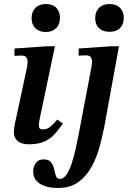

<svg xmlns="http://www.w3.org/2000/svg" viewBox="-20 -706 649 954"><path d="M124 11Q86 11 67.5 -5.5Q49 -22 49 -48Q49 -61 52 -79.5Q55 -98 65 -142L114 -370Q114 -370 115.5 -380Q117 -390 117 -402Q117 -411 111 -420.5Q105 -430 85 -430Q72 -430 62 -429Q52 -428 52 -428V-465L212 -476H253L179 -124Q179 -124 176 -108Q173 -92 173 -82Q173 -63 192 -63Q217 -63 235 -80.5Q253 -98 265 -112L292 -92Q275 -67 255 -43.5Q235 -20 204 -4.5Q173 11 124 11ZM207 -547Q175 -547 156 -565.5Q137 -584 137 -616Q137 -648 156 -667Q175 -686 208 -686Q242 -686 260 -667Q278 -648 278 -617Q278 -585 259 -566Q240 -547 207 -547ZM268 228Q212 228 178.5 207Q145 186 145 145Q145 123 157.5 104.5Q170 86 197 86Q223 86 234 101Q245 116 249 135Q253 154 258 168.5Q263 183 278 183Q296 183 310.5 161.5Q325 140 336 106.5Q347 73 355.5 35.5Q364 -2 370 -34L434 -371Q434 -371 435.5 -380.5Q437 -390 437 -403Q437 -413 431 -422Q425 -431 405 -431Q392 -431 381.5 -430Q371 -429 371 -429V-465L530 -476H571L498 -75Q489 -30 475 22.5Q461 75 435.5 122Q410 169 369.5 198.5Q329 228 268 228ZM524 -548Q491 -548 472 -566Q453 -584 453 -616Q453 -648 472 -667Q491 -686 524 -686Q558 -686 576.5 -667Q595 -648 595 -617Q595 -585 576.5 -566.5Q558 -548 524 -548Z"/></svg>

Font: STIX Two Text SemiBold
Style: Italic
Weight: 600
Italic angle: -12°
Designer: Ross Mills, John Hudson & Paul Hanslow, Tiro Typeworks Ltd; with prior portions MicroPress Inc. and Coen Hoffman, Elsevi
Foundry: Tiro Typeworks Ltd
Version: Version 2.13 b171